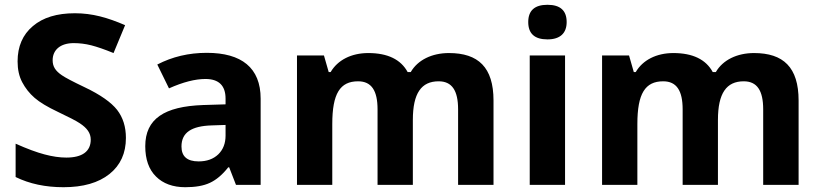

<svg xmlns="http://www.w3.org/2000/svg" viewBox="-20 -780 3464 810"><path d="M511.2 -198.2C511.2 -244.6 499 -284.2 474.1 -316.4C449.2 -348.1 403.8 -380.4 336.9 -412.1C286.6 -436 254.4 -453.1 241.2 -462.4C213.9 -481 202.1 -499 202.1 -525.9C202.1 -568.8 233.9 -598.1 291 -598.1C314.9 -598.1 339.8 -595.2 364.7 -588.9C389.6 -582.5 420.9 -571.8 459 -556.2L507.8 -673.8C434.1 -705.6 370.1 -724.1 295.9 -724.1C220.2 -724.1 161.1 -706.1 118.7 -669.9C75.7 -633.8 54.2 -584 54.2 -521C54.2 -487.3 60.5 -458 73.7 -433.1C86.9 -408.2 104 -386.2 126 -367.2C147.9 -348.1 180.7 -328.6 224.1 -308.1C270.5 -286.1 301.8 -270 316.9 -259.8C347.2 -239.7 362.8 -218.8 362.8 -190.9C362.8 -140.6 326.2 -115.2 259.8 -115.2C231.9 -115.2 201.7 -119.6 168.5 -128.4C134.8 -137.2 94.2 -152.3 45.9 -173.8V-33.2C104.5 -4.4 171.9 9.8 248 9.8C330.6 9.8 395.5 -8.8 441.9 -45.9C488.3 -83 511.2 -133.8 511.2 -198.2Z M1079.6 0V-363.8C1079.6 -494.1 999 -557.1 852.5 -557.1C775.9 -557.1 706.5 -540.5 643.6 -507.8L692.9 -407.2C752 -433.6 803.2 -446.8 846.7 -446.8C903.3 -446.8 931.6 -418.9 931.6 -363.8V-339.8L836.9 -336.9C673.3 -331.1 592.8 -278.8 592.8 -163.1C592.8 -107.9 607.9 -64.9 638.2 -35.2C668 -5.4 709.5 9.8 761.7 9.8C804.2 9.8 838.9 3.9 865.7 -8.8C892.1 -21 918 -42.5 942.9 -74.2H946.8L975.6 0ZM931.6 -208C931.6 -175.3 921.4 -148.9 900.9 -128.9C879.9 -108.9 852.5 -99.1 817.9 -99.1C769.5 -99.1 745.6 -120.1 745.6 -162.1C745.6 -220.7 787.6 -248.5 874 -251L931.6 -252.9Z M1721.7 -273.9C1721.7 -387.2 1757.8 -437 1830.6 -437C1887.2 -437 1912.6 -397.5 1912.6 -318.8V0H2062V-356C2062 -496.1 1997.6 -556.2 1874 -556.2C1802.2 -556.2 1742.2 -526.9 1712.9 -476.1H1699.7C1670.9 -529.3 1615.2 -556.2 1533.7 -556.2C1461.9 -556.2 1404.3 -526.4 1375 -476.1H1366.7L1346.7 -545.9H1232.9V0H1381.8V-256.8C1381.8 -385.3 1414.6 -437 1490.7 -437C1547.4 -437 1572.8 -397.5 1572.8 -318.8V0H1721.7Z M2208.5 -687C2208.5 -638.2 2235.4 -613.8 2289.6 -613.8C2343.8 -613.8 2370.6 -640.6 2370.6 -687C2370.6 -735.4 2343.8 -759.8 2289.6 -759.8C2235.4 -759.8 2208.5 -735.4 2208.5 -687ZM2363.8 -545.9H2214.8V0H2363.8Z M3008.8 -273.9C3008.8 -387.2 3044.9 -437 3117.7 -437C3174.3 -437 3199.7 -397.5 3199.7 -318.8V0H3349.1V-356C3349.1 -496.1 3284.7 -556.2 3161.1 -556.2C3089.4 -556.2 3029.3 -526.9 3000 -476.1H2986.8C2958 -529.3 2902.3 -556.2 2820.8 -556.2C2749 -556.2 2691.4 -526.4 2662.1 -476.1H2653.8L2633.8 -545.9H2520V0H2668.9V-256.8C2668.9 -385.3 2701.7 -437 2777.8 -437C2834.5 -437 2859.9 -397.5 2859.9 -318.8V0H3008.8Z"/></svg>

Font: Samim
Style: Bold
Weight: 700
Foundry: DejaVu fonts team - Redesigned by Saber Rastikerdar
Version: Version 4.0.5